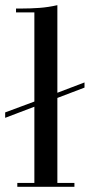

<svg xmlns="http://www.w3.org/2000/svg" viewBox="-28 -723 347 743"><path d="M194 -364 299 -404V-384L194 -344V-15H260V0H39V-15H105V-310L-8 -267V-288L105 -330V-675H34V-690H55Q91 -690 125 -692.5Q159 -695 194 -703Z"/></svg>

Font: Elsie
Style: Regular
Weight: 400
Designer: Alejandro Inler
Foundry: Alejandro Inler
Version: 1.001